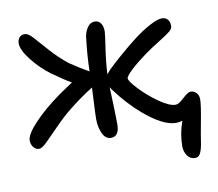

<svg xmlns="http://www.w3.org/2000/svg" viewBox="-74 -630 949 836"><g transform="rotate(-10 400.0 -211.5)"><path d="M62 -38.1Q46.9 -38.1 36.9 -50.8Q26.9 -63.5 26.9 -81.1Q26.9 -107.4 73.2 -156.5Q119.6 -205.6 187 -253.9Q198.7 -262.7 252 -297.9Q222.2 -314.5 169.9 -352.1Q125 -384.8 89.1 -430.7Q53.2 -476.6 53.2 -504.9Q53.2 -520.5 61.5 -530.8Q69.8 -541 85.9 -541Q100.6 -541 120.1 -519.5Q139.6 -498 176 -456.8Q212.4 -415.5 252.9 -383.8Q286.1 -360.4 335.9 -332Q337.4 -403.8 347.2 -482.9Q350.6 -505.4 363 -523.7Q375.5 -542 395 -542Q413.1 -542 422.1 -528.3Q431.2 -514.6 431.2 -492.2Q431.2 -481.9 421.9 -419.9Q412.6 -357.9 410.2 -306.2Q413.1 -309.6 418.5 -315.7Q423.8 -321.8 425.8 -324.2Q446.3 -344.7 487.1 -380.1Q527.8 -415.5 560.1 -439.9Q595.7 -467.3 631.1 -486.1Q666.5 -504.9 685.1 -504.9Q702.1 -504.9 711.2 -494.4Q720.2 -483.9 720.2 -465.8Q720.2 -453.6 707 -442.4Q693.8 -431.2 656.2 -408Q618.7 -384.8 592.8 -366.2Q552.2 -336.9 523.2 -310.1Q494.1 -283.2 494.1 -272.9Q494.1 -261.2 527.6 -225.1Q561 -189 606.7 -156.5Q652.3 -124 680.2 -124Q694.3 -124 717.8 -146.5Q741.2 -168.9 753.9 -168.9Q767.1 -168.9 778.1 -158.4Q789.1 -147.9 789.1 -128.9Q789.1 -104 776.1 -36.4Q763.2 31.2 758.8 64Q753.9 91.3 746.1 105.2Q738.3 119.1 724.1 119.1Q701.7 119.1 689.2 100.8Q676.8 82.5 676.8 60.1Q676.8 3.9 696.8 -50.8Q683.6 -45.9 668 -45.9Q611.3 -45.9 526.9 -118.2Q471.2 -165.5 418.9 -235.8Q416.5 -238.3 410.2 -249Q415 -129.4 415 -85Q415 -30.8 377.9 -30.8Q354 -30.8 341.1 -58.6Q328.1 -86.4 328.1 -122.1Q328.1 -144.5 330.8 -193.6Q333.5 -242.7 334 -261.2Q282.2 -229 231.9 -189Q194.3 -159.7 155.8 -119.9Q117.2 -80.1 95.5 -59.1Q73.7 -38.1 62 -38.1Z"/></g></svg>

Font: Shantell Sans Irregular Bouncy
Style: Regular
Weight: 400
Designer: Stephen Nixon, Anya Danilova, Shantell Martin
Foundry: Arrow Type
Version: Version 1.006;[9816181b4]